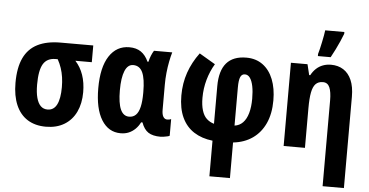

<svg xmlns="http://www.w3.org/2000/svg" viewBox="-62 -898 2416 1257"><g transform="rotate(5 1146.5 -269.0)"><path d="M483 -236Q483 -162 456.5 -106.5Q430 -51 379.5 -20.5Q329 10 259 10Q188 10 138 -21.5Q88 -53 62 -113.5Q36 -174 36 -259Q36 -359 66 -422.5Q96 -486 156.5 -516.5Q217 -547 308 -547H522V-437H414Q448 -400 465.5 -349.5Q483 -299 483 -236ZM178 -260Q178 -208 187.5 -173Q197 -138 215 -120.5Q233 -103 260 -103Q301 -103 321 -142.5Q341 -182 341 -257Q341 -291 336.5 -322Q332 -353 322.5 -381.5Q313 -410 298 -437H284Q228 -437 203 -395.5Q178 -354 178 -260Z M796 -103Q823 -103 840.5 -120.5Q858 -138 866.5 -174Q875 -210 875 -265V-272Q875 -358 856 -400Q837 -442 794 -442Q758 -442 739.5 -397.5Q721 -353 721 -270Q721 -186 739.5 -144.5Q758 -103 796 -103ZM750 10Q670 10 624.5 -63.5Q579 -137 579 -271Q579 -409 627 -482.5Q675 -556 759 -556Q805 -556 835.5 -535Q866 -514 885 -472H891Q896 -494 904 -513.5Q912 -533 921 -547H1041Q1033 -520 1026 -484.5Q1019 -449 1015 -410Q1011 -371 1011 -331V-168Q1011 -136 1020.5 -121Q1030 -106 1046 -106Q1053 -106 1060.5 -107.5Q1068 -109 1072 -111V-2Q1069 1 1057.5 3.5Q1046 6 1033.5 8Q1021 10 1013 10Q961 10 932 -9Q903 -28 887 -73H878Q865 -47 846 -28.5Q827 -10 803.5 0Q780 10 750 10Z M1326 -494Q1297 -446 1280.5 -388Q1264 -330 1264 -268Q1264 -220 1274.5 -185.5Q1285 -151 1305.5 -132Q1326 -113 1354 -105V-352Q1354 -454 1397.5 -504.5Q1441 -555 1528 -555Q1591 -555 1636 -522Q1681 -489 1704.5 -429.5Q1728 -370 1728 -291Q1728 -204 1699 -140.5Q1670 -77 1616.5 -39.5Q1563 -2 1489 6V240H1354V6Q1283 -2 1231.5 -35Q1180 -68 1152.5 -127Q1125 -186 1125 -271Q1125 -352 1149.5 -422.5Q1174 -493 1221 -556ZM1528 -445Q1507 -445 1498 -424Q1489 -403 1489 -356V-105Q1521 -109 1543.5 -132Q1566 -155 1577.5 -195.5Q1589 -236 1589 -290Q1589 -338 1582 -372.5Q1575 -407 1561.5 -426Q1548 -445 1528 -445Z M2084 -557Q2131 -557 2165.5 -535Q2200 -513 2219 -469.5Q2238 -426 2238 -360V240H2098V-323Q2098 -380 2085 -409.5Q2072 -439 2041 -439Q2011 -439 1993.5 -421Q1976 -403 1968.5 -364Q1961 -325 1961 -261V0H1821V-547H1930L1947 -477H1954Q1968 -503 1987.5 -521Q2007 -539 2031.5 -548Q2056 -557 2084 -557ZM1993 -620Q1997 -633 2002 -654Q2007 -675 2012 -699Q2017 -723 2021 -744.5Q2025 -766 2026 -778H2152V-766Q2143 -742 2131 -715Q2119 -688 2105.5 -660.5Q2092 -633 2077 -606H1993Z"/></g></svg>

Font: Noto Sans Display Condensed
Style: Bold
Weight: 700
Width: 3
Designer: Monotype Design Team
Foundry: Monotype Imaging Inc.
Version: Version 2.003